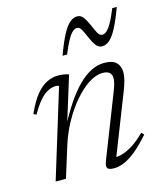

<svg xmlns="http://www.w3.org/2000/svg" viewBox="-104 -750 708 837"><g transform="rotate(-15 250.0 -331.0)"><path d="M41 -303.5 28.5 -309.5Q52 -362.5 76 -391.5Q100 -420.5 125.2 -432.2Q150.5 -444 176.5 -444Q185.5 -444 193.8 -443Q202 -442 209.8 -440.2Q217.5 -438.5 223.5 -436.5L154.5 -213.5L148 -212Q178.5 -271.5 208.2 -315.5Q238 -359.5 267.2 -388.2Q296.5 -417 325.5 -431Q354.5 -445 383 -445Q421.5 -445 438 -428.5Q454.5 -412 454.5 -384Q454.5 -368 449.5 -348.8Q444.5 -329.5 435 -305L323.5 -20.5L316.5 -35Q332.5 -33.5 353.5 -38.8Q374.5 -44 401.5 -60.2Q428.5 -76.5 461.5 -109L472 -98Q436 -57 406.5 -33.2Q377 -9.5 352.8 0.2Q328.5 10 308.5 10Q283 10 277.8 0.5Q272.5 -9 282 -33L392.5 -315Q399.5 -333 403 -346.5Q406.5 -360 406.5 -370Q406.5 -387.5 396.2 -396Q386 -404.5 366 -404.5Q335 -404.5 301.5 -382.5Q268 -360.5 236 -323Q204 -285.5 177.8 -237.8Q151.5 -190 135.5 -138L92.5 0H46L168 -398Q166.5 -400 163.2 -401Q160 -402 153.5 -402Q135.5 -402 117 -392.2Q98.5 -382.5 79.8 -360.8Q61 -339 41 -303.5ZM500.5 -666.5Q479.5 -609.5 462 -576.8Q444.5 -544 428.2 -530.5Q412 -517 395 -517Q378 -517 366.5 -533Q355 -549 346.5 -570Q338 -591 329.2 -607Q320.5 -623 309 -623Q299.5 -623 289.2 -614.5Q279 -606 266.5 -584.2Q254 -562.5 237.5 -522H217Q238 -579.5 255.5 -612Q273 -644.5 289.2 -658Q305.5 -671.5 322.5 -671.5Q339.5 -671.5 350.8 -655.5Q362 -639.5 370.8 -618.5Q379.5 -597.5 388 -581.5Q396.5 -565.5 408.5 -565.5Q418 -565.5 428.2 -574Q438.5 -582.5 451.2 -604.5Q464 -626.5 480 -666.5Z"/></g></svg>

Font: Newsreader 24pt Light
Style: Italic
Weight: 300
Italic angle: -17°
Designer: Hugues Gentile
Foundry: Production Type
Version: Version 1.003